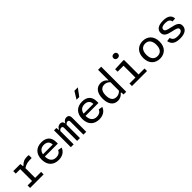

<svg xmlns="http://www.w3.org/2000/svg" viewBox="409 -2468 4142 4142"><g transform="rotate(-45 2480.0 -397.0)"><path d="M288.5 -513.5H72V-437H208.5V-76.5H72V0H485V-76.5H303V-373C378.5 -425 439 -432.5 553 -432.5V-521C537.5 -524 522 -525.5 503.5 -525.5C413.5 -525.5 362.5 -495.5 309.5 -440.5H296.5Z M679.5 -257.5C679.5 -81 784 12 937.5 12C1050.5 12 1134.5 -39 1169.5 -135L1077.5 -150.5C1053 -92 1003.5 -65.5 938 -65.5C837.5 -65.5 778 -128.5 776.5 -253.5H1171.5V-298.5C1171.5 -449.5 1086.5 -525.5 941 -525.5C783 -525.5 679.5 -431 679.5 -257.5ZM781.5 -316.5C798 -403.5 854 -448 938 -448C1018.5 -448 1078.5 -408 1079 -316.5Z M1593 0V-406C1609.5 -428 1631 -445 1657.5 -445C1678 -445 1698.5 -435 1698.5 -398V0H1785V-432C1785 -495 1753 -525 1702.5 -525C1651 -525 1615 -493 1595 -449H1592C1587 -500.5 1556.5 -525 1510.5 -525C1459 -525 1422.5 -493 1402 -449H1394.5L1387.5 -513.5H1315.5V0H1401.5V-406C1418 -428 1439.5 -445 1466 -445C1486.5 -445 1507 -435 1507 -398V0Z M1919.5 -257.5C1919.5 -81 2024 12 2177.5 12C2290.5 12 2374.5 -39 2409.5 -135L2317.5 -150.5C2293 -92 2243.5 -65.5 2178 -65.5C2077.5 -65.5 2018 -128.5 2016.5 -253.5H2411.5V-298.5C2411.5 -449.5 2326.5 -525.5 2181 -525.5C2023 -525.5 1919.5 -431 1919.5 -257.5ZM2126 -637 2230.5 -806H2335L2209 -637ZM2021.5 -316.5C2038 -403.5 2094 -448 2178 -448C2258.5 -448 2318.5 -408 2319 -316.5Z M2539.5 -255.5C2539.5 -92.5 2611 12.5 2741 12.5C2815.5 12.5 2868 -22 2905 -67.5H2918L2925.5 0H3005.5V-765H2911V-445.5H2904.5C2871.5 -491 2820.5 -525.5 2745 -525.5C2615.5 -525.5 2539.5 -423 2539.5 -255.5ZM2637 -255.5C2637 -383.5 2689.5 -445.5 2781 -445.5C2826 -445.5 2869 -430 2911 -387V-127C2868 -84 2825.5 -68 2779.5 -68C2686.5 -68 2637 -131.5 2637 -255.5Z M3180.5 0H3639.5V-76.5H3457.5V-513L3445 -525L3180.5 -513.5V-438.5H3362.5V-76.5H3180.5ZM3391.5 -643C3432.5 -643 3461 -667.5 3461 -707.5C3461 -747.5 3432.5 -771.5 3391.5 -771.5C3350 -771.5 3321.5 -747.5 3321.5 -707.5C3321.5 -667.5 3350 -643 3391.5 -643Z M4280.5 -256C4280.5 -435.5 4168 -525.5 4030 -525.5C3892.5 -525.5 3779.5 -435.5 3779.5 -256C3779.5 -76 3892.5 12 4030 12C4168 12 4280.5 -76 4280.5 -256ZM4183 -256C4183 -125 4120 -65.5 4030 -65.5C3940 -65.5 3876.5 -125 3876.5 -256C3876.5 -387 3940 -448 4030 -448C4120 -448 4183 -387 4183 -256Z M4652 -525.5C4497.5 -525.5 4428 -466.5 4428 -375C4428 -287 4492.5 -250 4616 -224.5C4738 -199.5 4781 -183.5 4781 -138.5C4781 -98 4744.5 -61.5 4652.5 -61.5C4578.5 -61.5 4513 -70 4489 -160L4402 -149C4425 -29 4506 11.5 4648 11.5C4799 11.5 4875.5 -52.5 4875.5 -149C4875.5 -238.5 4811.5 -270 4674.5 -298C4560 -321.5 4518.5 -339.5 4518.5 -383.5C4518.5 -432 4567.5 -455 4645.5 -455C4732 -455 4777 -425 4783.5 -366.5L4869.5 -372.5C4865.5 -476.5 4787.5 -525.5 4652 -525.5Z"/></g></svg>

Font: Monaspace Neon
Style: Regular
Weight: 400
Designer: Riley Cran & the Lettermatic Team
Foundry: Lettermatic
Version: Version 1.200 (Monaspace Neon)